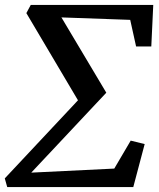

<svg xmlns="http://www.w3.org/2000/svg" viewBox="-30 -763 650 783"><path d="M77.5 -709.5 95.5 -743H595L587 -573.5H525L501 -682L220.5 -692L403.5 -385L97.5 -59L436 -75.5L503 -189.5L560 -175.5L513.5 0H-0.5L-10.5 -35.5L288 -354Z"/></svg>

Font: Merriweather 28pt Medium
Style: Italic
Weight: 500
Italic angle: -7.8°
Version: Version 2.101